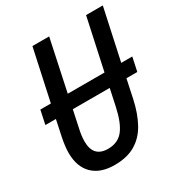

<svg xmlns="http://www.w3.org/2000/svg" viewBox="-170 -834 906 964"><g transform="rotate(-30 282.5 -352.0)"><path d="M217 10Q135 10 90.5 -34Q46 -78 46 -158Q46 -175 48.5 -197Q51 -219 56 -243L76 -338H15L32 -418H93L157 -714H254L191 -418H404L468 -714H565L501 -418H565L548 -338H485L462 -230Q446 -156 416.5 -102Q387 -48 338.5 -19Q290 10 217 10ZM229 -77Q286 -77 317.5 -116.5Q349 -156 367 -240L388 -338H174L153 -239Q144 -200 144 -168Q144 -77 229 -77Z"/></g></svg>

Font: Noto Sans Condensed Medium
Style: Italic
Weight: 500
Width: 3
Italic angle: -12°
Designer: Monotype Design Team
Foundry: Monotype Imaging Inc.
Version: Version 2.013; ttfautohint (v1.8.4.7-5d5b)